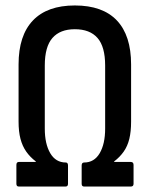

<svg xmlns="http://www.w3.org/2000/svg" viewBox="-20 -683 549 703"><path d="M49 0Q40 0 40 -10V-79Q40 -90 49 -90H111V-92Q90 -108 76 -128Q62 -148 55 -174.5Q48 -201 48 -238V-447Q48 -553 100.5 -608Q153 -663 254 -663Q356 -663 408 -608Q460 -553 460 -447V-238Q460 -201 453.5 -174.5Q447 -148 433 -128Q419 -108 398 -92V-90H459Q469 -90 469 -79V-10Q469 0 459 0H288Q279 0 279 -10V-77Q279 -88 288 -88Q325 -88 345 -122Q365 -156 365 -212V-443Q365 -512 337 -544Q309 -576 254 -576Q200 -576 172 -544Q144 -512 144 -443V-212Q144 -156 164 -122Q184 -88 221 -88Q229 -88 229 -77V-10Q229 0 220 0Z"/></svg>

Font: Sofia Sans Condensed SemiBold
Style: Regular
Weight: 600
Designer: Botio Nikoltchev, Ani Petrova
Foundry: lettersoup
Version: Version 4.101